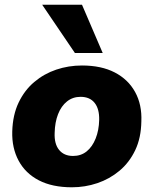

<svg xmlns="http://www.w3.org/2000/svg" viewBox="-20 -784 652 815"><path d="M285 11Q202 11 145 -18.5Q88 -48 59 -102Q30 -156 32 -226Q34 -296 59 -348.5Q84 -401 125.5 -436Q167 -471 219 -488.5Q271 -506 328 -506Q410 -506 467 -476.5Q524 -447 553.5 -393.5Q583 -340 580 -269Q579 -199 554 -146.5Q529 -94 487 -59Q445 -24 393 -6.5Q341 11 285 11ZM290 -122Q324 -122 348 -141.5Q372 -161 386 -196Q400 -231 401 -275Q402 -322 381.5 -347.5Q361 -373 322 -373Q289 -373 264.5 -353.5Q240 -334 226.5 -299.5Q213 -265 212 -220Q210 -173 231 -147.5Q252 -122 290 -122ZM298 -559 159 -764H328L416 -559Z"/></svg>

Font: Nunito Sans 11pt Black
Style: Italic
Weight: 900
Italic angle: -9°
Version: Version 3.101;gftools[0.9.27]